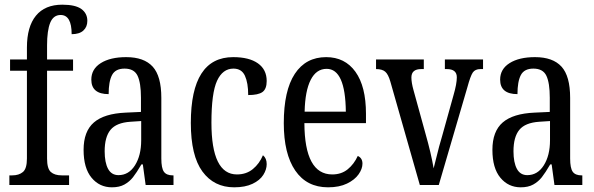

<svg xmlns="http://www.w3.org/2000/svg" viewBox="-20 -790 2539 820"><path d="M20 -41H32Q61 -41 78 -55.5Q95 -70 95 -113V-488H23V-536H95V-587Q95 -676 133.5 -723Q172 -770 246 -770Q302 -770 327.5 -751.5Q353 -733 353 -701Q353 -675 336 -659.5Q319 -644 286 -644Q286 -726 239 -726Q208 -726 194.5 -693Q181 -660 181 -596V-536H292V-488H181V-113Q181 -70 197 -55.5Q213 -41 244 -41H275V0H20Z M337 -150Q337 -229 381 -267Q425 -305 517 -309L582 -312V-373Q582 -436 567.5 -466.5Q553 -497 512 -497Q473 -497 458.5 -469.5Q444 -442 444 -388Q370 -388 370 -450Q370 -495 410.5 -520.5Q451 -546 519 -546Q595 -546 632 -505.5Q669 -465 669 -372V-113Q669 -72 680 -56.5Q691 -41 718 -41H721V0H602L590 -88H584Q563 -52 548 -33Q533 -14 511.5 -2Q490 10 458 10Q405 10 371 -31Q337 -72 337 -150ZM583 -191V-273L537 -270Q477 -266 452 -235.5Q427 -205 427 -144Q427 -96 441.5 -69Q456 -42 486 -42Q530 -42 556.5 -84Q583 -126 583 -191Z M795 -265Q795 -546 976 -546Q1044 -546 1081.5 -519.5Q1119 -493 1119 -444Q1119 -410 1101 -397Q1083 -384 1040 -384Q1040 -436 1026 -466.5Q1012 -497 977 -497Q931 -497 907 -445Q883 -393 883 -266Q883 -45 992 -45Q1032 -45 1060 -68Q1088 -91 1103 -127Q1119 -114 1119 -89Q1119 -66 1104.5 -43Q1090 -20 1058.5 -5Q1027 10 980 10Q894 10 844.5 -57.5Q795 -125 795 -265Z M1192 -264Q1192 -403 1239 -474.5Q1286 -546 1373 -546Q1453 -546 1498 -483.5Q1543 -421 1543 -304V-264H1280Q1281 -45 1399 -45Q1438 -45 1465 -67Q1492 -89 1508 -124Q1528 -115 1528 -91Q1528 -69 1511.5 -45.5Q1495 -22 1462 -6Q1429 10 1381 10Q1290 10 1241 -61.5Q1192 -133 1192 -264ZM1457 -313Q1455 -496 1375 -496Q1331 -496 1307 -449Q1283 -402 1281 -313Z M1647 -442Q1638 -473 1625 -484Q1612 -495 1586 -495V-536H1790V-495H1779Q1737 -495 1737 -459Q1737 -437 1746 -405L1797 -220Q1821 -136 1832 -71L1840 -103Q1857 -173 1868 -208L1917 -384Q1931 -432 1931 -460Q1931 -495 1888 -495H1880V-536H2043V-495H2032Q2009 -495 1999 -480Q1989 -465 1976 -417L1854 0H1773Z M2083 -150Q2083 -229 2127 -267Q2171 -305 2263 -309L2328 -312V-373Q2328 -436 2313.5 -466.5Q2299 -497 2258 -497Q2219 -497 2204.5 -469.5Q2190 -442 2190 -388Q2116 -388 2116 -450Q2116 -495 2156.5 -520.5Q2197 -546 2265 -546Q2341 -546 2378 -505.5Q2415 -465 2415 -372V-113Q2415 -72 2426 -56.5Q2437 -41 2464 -41H2467V0H2348L2336 -88H2330Q2309 -52 2294 -33Q2279 -14 2257.5 -2Q2236 10 2204 10Q2151 10 2117 -31Q2083 -72 2083 -150ZM2329 -191V-273L2283 -270Q2223 -266 2198 -235.5Q2173 -205 2173 -144Q2173 -96 2187.5 -69Q2202 -42 2232 -42Q2276 -42 2302.5 -84Q2329 -126 2329 -191Z"/></svg>

Font: Noto Serif Cond
Style: Regular
Weight: 400
Width: 3
Designer: Monotype Design Team
Foundry: Monotype Imaging Inc.
Version: Version 1.001